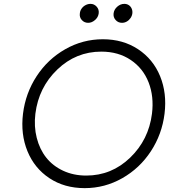

<svg xmlns="http://www.w3.org/2000/svg" viewBox="-20 -963 878 993"><path d="M436 -845Q416 -845 403 -859.5Q390 -874 393 -894Q394 -907 402 -918.5Q410 -930 422.5 -936.5Q435 -943 448 -943Q467 -943 480 -928.5Q493 -914 490.5 -894Q488 -874 471.5 -859.5Q455 -845 436 -845ZM611 -845Q591 -845 578 -859.5Q565 -874 567.5 -894Q570 -914 586.5 -928.5Q603 -943 623 -943Q636 -943 646 -936.5Q656 -930 661 -918.5Q666 -907 664.5 -894Q663 -881 655 -869.5Q647 -858 635.5 -851.5Q624 -845 611 -845ZM418 10Q313 10 235.5 -41.5Q158 -93 122 -181Q86 -269 99 -375Q112 -481 169.5 -569Q227 -657 317.5 -708.5Q408 -760 512 -760Q616 -760 694 -708.5Q772 -657 808 -569Q844 -481 831 -375Q818 -269 760.5 -181Q703 -93 612.5 -41.5Q522 10 418 10ZM426 -55Q557 -55 653 -147.5Q749 -240 766 -375Q777 -464 748.5 -537Q720 -610 656 -653Q592 -696 504 -696Q373 -696 276.5 -603.5Q180 -511 163 -375Q155 -309 170 -250Q185 -191 219 -148Q253 -105 306.5 -80Q360 -55 426 -55Z"/></svg>

Font: Orkney Light
Style: LightItalic
Weight: 300
Designer: Samuel Oakes and Alfredo Marco Pradil
Foundry: Alfredo Marco Pradil
Version: 1.0; ttfautohint (v1.5)